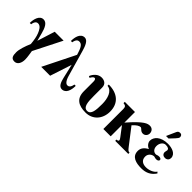

<svg xmlns="http://www.w3.org/2000/svg" viewBox="45 -1531 2576 2576"><g transform="rotate(45 1333.0 -243.5)"><path d="M332 -461 253 -210 224 -321C202 -406 171 -473 110 -473C35 -473 12 -378 12 -308H37C47 -375 77 -383 96 -383C145 -383 172 -327 188 -287C206 -243 216 -185 222 -118C187 -36 161 45 161 98C161 160 170 205 232 205C291 205 316 144 316 84C316 31 303 -22 299 -61L501 -461Z M598 -527C609 -594 639 -602 657 -602C692 -602 721 -587 751 -492L763 -454L537 0H706L807 -308L853 -110C869 -41 892 18 945 18C1020 18 1045 -67 1045 -147H1020C1009 -80 979 -72 961 -72C938 -72 907 -93 884 -172L777 -546C758 -612 729 -692 673 -692C594 -692 573 -600 573 -527Z M1312 -381C1312 -454 1256 -473 1213 -473C1147 -473 1098 -419 1077 -365L1100 -354C1113 -378 1129 -402 1149 -402C1168 -402 1173 -378 1173 -355V-173C1173 -36 1256 14 1390 14C1524 14 1616 -87 1616 -229C1616 -387 1512 -473 1346 -473V-449C1436 -442 1469 -329 1469 -226C1469 -111 1462 -17 1390 -17C1319 -17 1312 -105 1312 -225Z M1855 -461H1662V-437C1701 -432 1716 -421 1716 -379V0H1855V-213H1856L1954 -84C1968 -66 1975 -54 1975 -47C1975 -35 1971 -25 1941 -24V0H2189V-24C2167 -24 2158 -30 2127 -70L1948 -302C1989 -350 2028 -372 2051 -372C2076 -372 2087 -330 2134 -330C2178 -330 2200 -370 2200 -396C2200 -446 2167 -473 2129 -473C2087 -473 2033 -465 1855 -260Z M2634 -109C2607 -66 2541 -40 2483 -40C2423 -40 2374 -67 2374 -135C2374 -190 2421 -222 2460 -222C2477 -217 2493 -213 2504 -213C2535 -213 2548 -229 2548 -243C2548 -255 2536 -268 2509 -268C2479 -268 2466 -257 2455 -257C2410 -257 2381 -292 2381 -342C2381 -396 2414 -442 2460 -442C2506 -442 2525 -426 2525 -405C2525 -394 2517 -378 2517 -363C2517 -324 2546 -309 2574 -309C2615 -309 2635 -337 2635 -367C2635 -444 2548 -473 2471 -473C2334 -473 2268 -400 2268 -330C2268 -298 2294 -258 2338 -242V-241C2279 -210 2250 -170 2250 -118C2250 -10 2348 14 2448 14C2541 14 2605 -21 2651 -91ZM2377 -528H2425L2488 -595C2507 -616 2522 -635 2522 -648C2522 -674 2509 -692 2485 -692C2465 -692 2448 -687 2438 -664Z"/></g></svg>

Font: XITS
Style: Bold
Weight: 700
Designer: MicroPress Inc., with final additions and corrections provided by Coen Hoffman, Elsevier (retired)
Version: Version 1.302